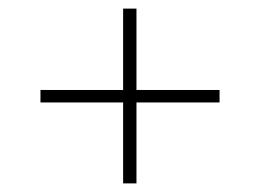

<svg xmlns="http://www.w3.org/2000/svg" viewBox="-20 -573 604 446"><path d="M266 -147H297V-335H490V-364H297V-553H266V-364H74V-335H266Z"/></svg>

Font: Chess Sans ExtraLight
Style: Regular
Weight: 275
Designer: Wolf Bōese
Foundry: Wolf Bōese
Version: Version 7.223;Glyphs 3.3 (3306)